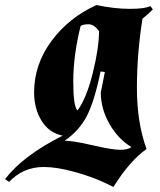

<svg xmlns="http://www.w3.org/2000/svg" viewBox="-112 -525 633 760"><path d="M23 -159Q23 -270 92 -363Q161 -456 270 -505Q341 -490 402 -490Q463 -490 483 -501L493 -488Q478 -472 452 -451Q430 -313 430 -176.5Q430 -40 468 65Q402 111 337 215L306 200Q254 175 183.5 155.5Q113 136 61 136Q-20 136 -76 195L-92 184Q-21 91 136 12Q82 1 52.5 -47Q23 -95 23 -159ZM408 57Q355 25 321 -35Q287 -95 287 -159Q291 -180 303 -240L286 -242Q262 -124 231.5 -65.5Q201 -7 144 32Q177 32 254.5 50Q332 68 363.5 68Q395 68 408 57ZM207 -422Q178 -304 178 -203Q178 -102 195 -88Q230 -135 255 -235Q280 -335 280 -402Q260 -429 238.5 -429Q217 -429 207 -422Z"/></svg>

Font: Almendra
Style: Bold Italic
Weight: 700
Italic angle: -12°
Designer: Ana Sanfelippo
Foundry: Ana Sanfelippo
Version: Version 1.004